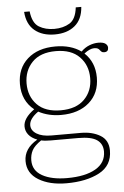

<svg xmlns="http://www.w3.org/2000/svg" viewBox="-55 -687 559 863"><g transform="rotate(-5 224.5 -255.0)"><path d="M87 -647H112Q118 -594 147 -576.5Q176 -559 216 -559Q256 -559 285 -576.5Q314 -594 320 -647H345Q341 -591 306.5 -562.5Q272 -534 216 -534Q160 -534 125.5 -562.5Q91 -591 87 -647ZM449 -454Q449 -435 430 -435Q423 -435 419.5 -437.5Q416 -440 412 -445Q408 -451 402.5 -454Q397 -457 386 -457Q367 -457 341 -437Q387 -394 387 -325Q387 -254 339.5 -212.5Q292 -171 213 -171Q156 -171 111 -195Q70 -166 70 -137Q70 -113 94.5 -98Q119 -83 161 -83H294Q345 -83 381 -61.5Q417 -40 417 7Q417 75 358.5 106Q300 137 210 137Q134 137 84.5 107Q35 77 35 22Q35 -35 96 -70Q70 -80 57 -96.5Q44 -113 44 -134Q44 -171 94 -207Q40 -250 40 -325Q40 -396 87 -438Q134 -480 213 -480Q283 -480 329 -447Q346 -464 366.5 -472Q387 -480 407 -480Q429 -480 439 -472.5Q449 -465 449 -454ZM213 -459Q143 -459 106.5 -421Q70 -383 70 -325Q70 -267 106.5 -229.5Q143 -192 213 -192Q283 -192 320 -229.5Q357 -267 357 -325Q357 -383 320 -421Q283 -459 213 -459ZM113 -65Q82 -44 71.5 -24Q61 -4 61 21Q61 67 103 90.5Q145 114 215 114Q297 114 343.5 87Q390 60 390 9Q390 -25 364.5 -43Q339 -61 280 -61H156Q129 -61 113 -65Z"/></g></svg>

Font: Taviraj Thin
Style: Regular
Weight: 250
Designer: Katatrad Team
Foundry: CadsonDemak
Version: Version 1.001